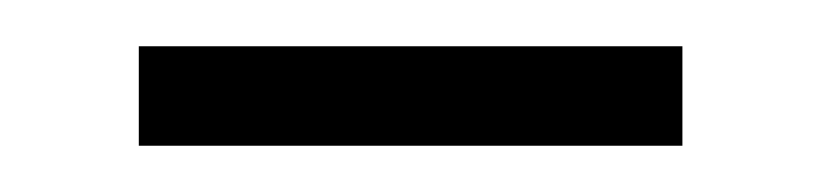

<svg xmlns="http://www.w3.org/2000/svg" viewBox="-20 -289 355 83"><path d="M40 -226V-269H275V-226Z"/></svg>

Font: Source Serif 4 SmText Light
Style: Regular
Weight: 300
Designer: Frank Grießhammer
Foundry: Adobe
Version: Version 4.005;hotconv 1.1.0;makeotfexe 2.6.0